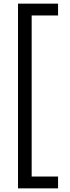

<svg xmlns="http://www.w3.org/2000/svg" viewBox="-20 -819 384 1055"><path d="M299 216V151H154V-734H299V-799H79V216Z"/></svg>

Font: Noto Sans Sinhala UI SemiCondensed
Style: Regular
Weight: 400
Width: 4
Designer: Jelle Bosma - Monotype Design Team
Foundry: Monotype Imaging Inc.
Version: Version 2.006